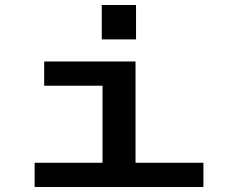

<svg xmlns="http://www.w3.org/2000/svg" viewBox="-20 -745 940 765"><path d="M385.5 -725H522V-588H385.5ZM118 0V-96.5H388.5V-403.5H156V-500H520V-96.5H790.5V0Z"/></svg>

Font: Trispace Expanded Medium
Style: Regular
Weight: 500
Width: 7
Designer: Tyler Finck
Foundry: Etcetera Type Company
Version: Version 1.210; ttfautohint (v1.8.3)